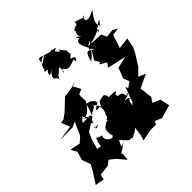

<svg xmlns="http://www.w3.org/2000/svg" viewBox="-266 -1172 1481 1481"><g transform="rotate(-45 474.5 -431.5)"><path d="M294 -315C340 -286 263 -262 307 -262C359 -284 292 -230 297 -265C323 -331 330 -347 405 -382C399 -420 446 -355 440 -349C447 -263 400 -282 434 -247C464 -234 472 -288 453 -353C458 -312 416 -238 401 -245C413 -223 407 -250 366 -218C356 -206 340 -211 343 -150C362 -101 333 -134 339 -108C349 -118 282 -115 288 -173C307 -192 262 -181 248 -204C204 -107 259 -131 192 -136L214 -216L240 -273L344 -339L271 -381L292 -387L326 -350ZM61 -1 55 25 157 14 195 -16 243 22 299 89 305 31C298 8 277 41 378 -34C319 -2 339 -22 361 -67C429 18 425 -15 440 -8C441 12 513 -44 443 -19C460 10 566 -69 509 -86C532 -13 595 -14 588 -29C554 -75 617 -43 606 -106C652 -141 674 -105 664 -163C616 -107 620 -194 631 -224C628 -180 627 -266 658 -218C640 -267 603 -238 612 -254C670 -254 674 -302 643 -265C630 -346 586 -281 590 -337C619 -344 621 -357 538 -356C534 -412 497 -383 525 -394C458 -392 440 -361 475 -392C418 -328 483 -361 403 -349C381 -352 459 -397 447 -386C441 -446 366 -434 381 -448C356 -380 385 -437 335 -323C348 -374 338 -357 256 -356C272 -395 321 -415 274 -375C328 -362 371 -424 392 -461C391 -429 389 -526 392 -532L433 -550L398 -614L439 -630L404 -612L303 -598L210 -510L165 -479L138 -476L166 -405L39 -387L177 -388L219 -409L189 -341L170 -300L126 -261L42 -278L69 -228L49 -159L74 -88L43 -33L-12 53L61 65L85 -35ZM923 -702 858 -695 838 -739 703 -745 741 -768 658 -636 682 -594 664 -587 720 -553 693 -520 797 -497 846 -486 751 -463 719 -378 738 -330 693 -298 684 -320 642 -206 651 -215 566 -106 521 -96 506 23 492 70 590 51 645 52 659 26 714 49 823 18 806 -60 744 -86 771 -126 758 -229 868 -281 810 -306 864 -360 919 -447 943 -494 959 -575 866 -563 902 -673H918L961 -680ZM753 -913C780 -944 692 -907 718 -899C711 -881 695 -865 721 -835C678 -871 676 -874 699 -837C644 -833 678 -772 698 -734C674 -686 687 -756 722 -692C665 -736 661 -729 635 -645C698 -687 704 -738 720 -712C755 -749 759 -707 737 -747C816 -763 826 -783 854 -782C808 -731 860 -799 860 -829C841 -751 867 -825 909 -830C886 -799 897 -816 875 -792C866 -843 872 -850 927 -926C869 -885 800 -879 843 -943V-924L764 -952ZM516 -913C509 -925 498 -908 483 -926C405 -903 455 -979 359 -897C358 -948 364 -961 411 -936C364 -941 331 -867 339 -858C314 -835 325 -851 356 -836C323 -815 327 -767 380 -828C295 -734 369 -764 365 -721C414 -801 339 -700 431 -792C442 -689 406 -756 444 -761C470 -707 526 -750 551 -752C554 -757 548 -698 575 -760C577 -751 533 -787 531 -771C592 -818 554 -785 563 -842C526 -876 514 -912 530 -887C498 -840 525 -893 529 -876C516 -873 496 -912 525 -872C500 -876 496 -921 431 -932L487 -894Z"/></g></svg>

Font: Hussar Lance
Style: Italic
Weight: 700
Foundry: Cannot Into Space Fonts, PlusOne Fonts
Version: Version 2.27